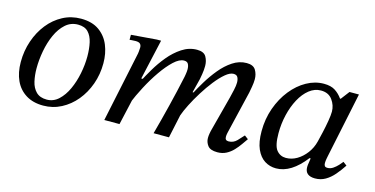

<svg xmlns="http://www.w3.org/2000/svg" viewBox="-57 -734 1957 1001"><g transform="rotate(15 922.0 -233.5)"><path d="M206 10Q151 10 112.5 -14Q74 -38 54.5 -80.5Q35 -123 35 -180Q35 -240 53.5 -294Q72 -348 105 -389.5Q138 -431 183 -455Q228 -479 281 -479Q341 -479 379 -452Q417 -425 435 -381Q453 -337 453 -284Q453 -224 434 -171Q415 -118 381.5 -77.5Q348 -37 303 -13.5Q258 10 206 10ZM216 -25Q252 -25 279.5 -50.5Q307 -76 325.5 -116.5Q344 -157 353.5 -204.5Q363 -252 363 -297Q363 -338 355.5 -371.5Q348 -405 329 -425Q310 -445 274 -445Q235 -445 206.5 -419.5Q178 -394 159.5 -353Q141 -312 132 -263.5Q123 -215 123 -169Q123 -132 130.5 -99Q138 -66 158.5 -45.5Q179 -25 216 -25Z M1146 10Q1108 10 1094 -8.5Q1080 -27 1080 -49Q1080 -61 1082 -72.5Q1084 -84 1085 -88L1136 -282Q1141 -302 1146.5 -326.5Q1152 -351 1152 -367Q1152 -384 1146 -395.5Q1140 -407 1123 -407Q1104 -407 1079.5 -386.5Q1055 -366 1029 -333Q1003 -300 979 -261.5Q955 -223 937 -187.5Q919 -152 910 -126L944 -255Q959 -284 982 -322Q1005 -360 1034.5 -396Q1064 -432 1099.5 -455.5Q1135 -479 1175 -479Q1211 -479 1224 -457Q1237 -435 1237 -408Q1237 -389 1233 -367Q1229 -345 1227 -334L1172 -103Q1172 -103 1170.5 -95.5Q1169 -88 1169 -79Q1169 -60 1188 -60Q1214 -60 1232.5 -79Q1251 -98 1263 -112L1283 -97Q1273 -83 1260.5 -65Q1248 -47 1231.5 -29.5Q1215 -12 1194 -1Q1173 10 1146 10ZM616 0H534L614 -380Q614 -380 615.5 -391Q617 -402 617 -413Q617 -426 610 -433Q603 -440 585 -440Q575 -440 564 -439Q553 -438 553 -438V-465L690 -476H713L664 -259H675ZM883 0H800Q811 -40 821.5 -80.5Q832 -121 842 -161.5Q852 -202 861.5 -243Q871 -284 880 -326Q880 -326 882.5 -340.5Q885 -355 885 -367Q885 -384 879 -395.5Q873 -407 856 -407Q831 -407 801 -379Q771 -351 740.5 -307Q710 -263 684 -213.5Q658 -164 641 -122L666 -248Q681 -277 704 -316Q727 -355 757.5 -392Q788 -429 826 -454Q864 -479 907 -479Q944 -479 956.5 -457Q969 -435 969 -408Q969 -386 965 -362Q961 -338 960 -334L941 -259H955L910 -126Z M1463 12Q1429 12 1401.5 -5.5Q1374 -23 1357.5 -60Q1341 -97 1341 -156Q1341 -223 1362 -281.5Q1383 -340 1418.5 -384.5Q1454 -429 1499 -454Q1544 -479 1592 -479Q1630 -479 1653 -464Q1676 -449 1692 -426H1696L1731 -472H1782L1708 -118Q1708 -118 1705.5 -105Q1703 -92 1703 -81Q1703 -71 1707 -65.5Q1711 -60 1722 -60Q1738 -60 1752 -69.5Q1766 -79 1777.5 -91.5Q1789 -104 1795 -112L1815 -97Q1796 -68 1775 -43.5Q1754 -19 1729 -4.5Q1704 10 1673 10Q1647 10 1633 -1.5Q1619 -13 1619 -37Q1619 -48 1621.5 -60.5Q1624 -73 1625 -85H1619Q1582 -37 1543 -12.5Q1504 12 1463 12ZM1499 -54Q1530 -54 1558 -70.5Q1586 -87 1607.5 -115.5Q1629 -144 1638 -180Q1643 -200 1650.5 -232.5Q1658 -265 1663.5 -297.5Q1669 -330 1669 -349Q1669 -383 1648 -412Q1627 -441 1586 -441Q1552 -441 1523 -418Q1494 -395 1473 -356Q1452 -317 1440.5 -268.5Q1429 -220 1429 -169Q1429 -102 1448.5 -78Q1468 -54 1499 -54Z"/></g></svg>

Font: STIX Two Text
Style: Italic
Weight: 400
Italic angle: -12°
Designer: Ross Mills, John Hudson & Paul Hanslow, Tiro Typeworks Ltd; with prior portions MicroPress Inc. and Coen Hoffman, Elsevi
Foundry: Tiro Typeworks Ltd
Version: Version 2.13 b171